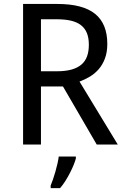

<svg xmlns="http://www.w3.org/2000/svg" viewBox="-20 -734 630 975"><path d="M188 -294.9V0H97.2V-713.9H271Q400.9 -713.9 462.9 -663.6Q524.9 -613.3 524.9 -511.2Q524.9 -468.8 512.9 -437Q501 -405.3 481.2 -382.6Q461.4 -359.9 436 -344.7Q410.6 -329.6 383.8 -319.8L578.1 0H471.2L299.8 -294.9ZM188 -372.1H268.1Q312 -372.1 342.8 -380.6Q373.5 -389.2 393.3 -406Q413.1 -422.9 422.1 -448Q431.2 -473.1 431.2 -506.8Q431.2 -542 421.1 -566.4Q411.1 -590.8 390.9 -606.4Q370.6 -622.1 339.6 -629.2Q308.6 -636.2 266.1 -636.2H188ZM237.3 208Q242.7 195.8 249 177.2Q255.4 158.7 261.2 138.2Q267.1 117.7 271.7 97.4Q276.4 77.1 278.3 61H365.2V70.8Q362.3 83 354.7 101.8Q347.2 120.6 336.4 141.8Q325.7 163.1 312.5 184.1Q299.3 205.1 285.2 221.2H237.3Z"/></svg>

Font: WenQuanYi Micro Hei
Style: Regular
Weight: 400
Foundry: Ascender Corporation
Version: Version 0.2.0-beta